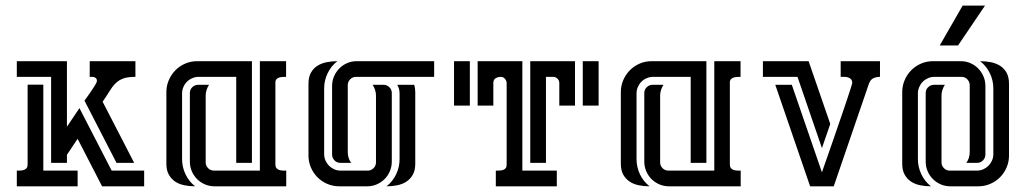

<svg xmlns="http://www.w3.org/2000/svg" viewBox="-20 -655 3606 675"><path d="M215.3 -439.9V-209.5L259.3 -274.9L372.6 -55.2H486.8V0H338.9L252.9 -167L215.3 -110.8V-82.5H159.7V-384.8H39.1V-439.9ZM132.3 -357.4V-55.2H252.9V0H39.1V-55.2Q44.9 -55.2 51.8 -55.4Q58.6 -55.7 64.2 -57.6Q69.8 -59.6 73.5 -64Q77.1 -68.4 77.1 -76.7V-357.4ZM456.1 -384.8Q429.7 -384.8 413.8 -379.2Q397.9 -373.5 386.7 -362.5Q375.5 -351.6 365.5 -335.2Q355.5 -318.8 340.8 -297.4L451.7 -82.5H389.6L276.9 -301.3Q278.8 -303.7 285.9 -313.5Q293 -323.2 300.8 -334.7Q308.6 -346.2 314.7 -356.4Q320.8 -366.7 320.8 -370.1Q320.8 -376 318.4 -378.9Q315.9 -381.8 312.3 -383.3Q308.6 -384.8 304.2 -384.8Q299.8 -384.8 295.4 -384.8V-439.9H456.1Z M734.4 0Q716.3 0 700.4 -6.8Q684.6 -13.7 672.9 -25.4Q661.1 -37.1 654.3 -53Q647.5 -68.8 647.5 -86.9V-328.1Q647.5 -340.3 656.2 -348.6Q665 -356.9 676.8 -356.9H714.8Q709.5 -348.6 706.3 -338.9Q703.1 -329.1 703.1 -319.3V-84Q703.1 -72.3 711.7 -63.7Q720.2 -55.2 731.9 -55.2H893.6V-439.9H985.8V-384.8Q980.5 -384.8 974.4 -384.5Q968.3 -384.3 962.9 -382.8Q957.5 -381.3 953.6 -378.2Q949.7 -375 948.2 -368.7V-76.7Q948.2 -68.4 951.9 -64Q955.6 -59.6 961.2 -57.6Q966.8 -55.7 973.6 -55.4Q980.5 -55.2 986.3 -55.2V0ZM678.2 -384.8Q666.5 -384.8 655.8 -380.1Q645 -375.5 637.2 -367.7Q629.4 -359.9 624.8 -349.1Q620.1 -338.4 620.1 -326.7V-95.7Q620.1 -67.9 632.1 -42.5Q644 -17.1 666 0Q646.5 0 628.2 -3.7Q609.9 -7.3 595.9 -16.6Q582 -25.9 573.5 -41Q564.9 -56.2 564.9 -79.6V-331.1Q564.9 -353.5 573.5 -373.3Q582 -393.1 596.7 -408Q611.3 -422.9 631.1 -431.4Q650.9 -439.9 673.3 -439.9H865.7V-82.5H810.5V-384.8Z M1301.8 -319.3Q1301.8 -329.1 1298.6 -338.9Q1295.4 -348.6 1290 -356.9H1328.1Q1339.8 -356.9 1348.6 -348.6Q1357.4 -340.3 1357.4 -328.1V-86.9Q1357.4 -68.8 1350.6 -53Q1343.8 -37.1 1332 -25.4Q1320.3 -13.7 1304.4 -6.8Q1288.6 0 1270.5 0H1172.9Q1150.4 0 1130.6 -8.5Q1110.8 -17.1 1096.2 -31.7Q1081.5 -46.4 1073 -66.2Q1064.5 -85.9 1064.5 -108.4V-360.4Q1064.5 -383.8 1073 -399.2Q1081.5 -414.6 1095.7 -423.6Q1109.9 -432.6 1128.2 -436.3Q1146.5 -439.9 1166 -439.9Q1144 -422.9 1131.8 -397.5Q1119.6 -372.1 1119.6 -344.2V-113.3Q1119.6 -101.1 1124.3 -90.6Q1128.9 -80.1 1136.7 -72.3Q1144.5 -64.5 1155 -59.8Q1165.5 -55.2 1177.7 -55.2H1272.9Q1284.7 -55.2 1293.2 -63.7Q1301.8 -72.3 1301.8 -84ZM1202.6 -120.6Q1202.6 -99.1 1214.4 -82.5H1176.3Q1164.1 -82.5 1155.8 -91.3Q1147.5 -100.1 1147.5 -111.8V-353Q1147.5 -370.6 1154.3 -386.5Q1161.1 -402.3 1172.9 -414.3Q1184.6 -426.3 1200.4 -433.1Q1216.3 -439.9 1233.9 -439.9H1506.3V-384.8H1231.4Q1219.2 -384.8 1210.9 -376Q1202.6 -367.2 1202.6 -355.5ZM1384.8 -326.7Q1384.8 -343.3 1376.5 -356.9H1436.5Q1438 -350.6 1439 -344.2Q1439.9 -337.9 1439.9 -331.1V-79.6Q1439.9 -56.2 1431.4 -41Q1422.9 -25.9 1408.9 -16.6Q1395 -7.3 1376.7 -3.7Q1358.4 0 1338.9 0Q1360.8 -17.1 1372.8 -42.5Q1384.8 -67.9 1384.8 -95.7Z M1816.4 -55.2H1937.5V0H1723.1V-55.2Q1729 -55.2 1735.8 -55.4Q1742.7 -55.7 1748.3 -57.4Q1753.9 -59.1 1757.6 -63.5Q1761.2 -67.9 1761.2 -76.7V-362.8Q1761.2 -370.6 1755.4 -377.7Q1749.5 -384.8 1741.2 -384.8Q1730.5 -384.8 1722.4 -379.9Q1714.4 -375 1714.4 -362.8V-283.7H1659.2V-439.9H1816.4ZM2001.5 -439.9V-283.7H1946.3V-362.8Q1946.3 -372.1 1939.9 -378.4Q1933.6 -384.8 1924.3 -384.8H1899.4V-82.5H1844.2V-439.9ZM1631.8 -439.9V-283.7H1576.2V-439.9ZM2084.5 -439.9V-283.7H2028.8V-439.9Z M2332 0Q2314 0 2298.1 -6.8Q2282.2 -13.7 2270.5 -25.4Q2258.8 -37.1 2252 -53Q2245.1 -68.8 2245.1 -86.9V-328.1Q2245.1 -340.3 2253.9 -348.6Q2262.7 -356.9 2274.4 -356.9H2312.5Q2307.1 -348.6 2304 -338.9Q2300.8 -329.1 2300.8 -319.3V-84Q2300.8 -72.3 2309.3 -63.7Q2317.9 -55.2 2329.6 -55.2H2491.2V-439.9H2583.5V-384.8Q2578.1 -384.8 2572 -384.5Q2565.9 -384.3 2560.5 -382.8Q2555.2 -381.3 2551.3 -378.2Q2547.4 -375 2545.9 -368.7V-76.7Q2545.9 -68.4 2549.6 -64Q2553.2 -59.6 2558.8 -57.6Q2564.5 -55.7 2571.3 -55.4Q2578.1 -55.2 2584 -55.2V0ZM2275.9 -384.8Q2264.2 -384.8 2253.4 -380.1Q2242.7 -375.5 2234.9 -367.7Q2227.1 -359.9 2222.4 -349.1Q2217.8 -338.4 2217.8 -326.7V-95.7Q2217.8 -67.9 2229.7 -42.5Q2241.7 -17.1 2263.7 0Q2244.1 0 2225.8 -3.7Q2207.5 -7.3 2193.6 -16.6Q2179.7 -25.9 2171.1 -41Q2162.6 -56.2 2162.6 -79.6V-331.1Q2162.6 -353.5 2171.1 -373.3Q2179.7 -393.1 2194.3 -408Q2209 -422.9 2228.8 -431.4Q2248.5 -439.9 2271 -439.9H2463.4V-82.5H2408.2V-384.8Z M2828.1 0 2705.6 -356.9H2763.7L2869.6 -49.3Q2871.6 -54.7 2877 -70.6Q2882.3 -86.4 2890.4 -108.9Q2898.4 -131.3 2907.7 -158.4Q2917 -185.5 2926.5 -213.1Q2936 -240.7 2945.1 -267.1Q2954.1 -293.5 2960.9 -314.2Q2967.8 -335 2971.9 -348.1Q2976.1 -361.3 2976.1 -363.3Q2976.1 -372.1 2971.9 -376.5Q2967.8 -380.9 2961.7 -382.8Q2955.6 -384.8 2948.5 -384.8Q2941.4 -384.8 2935.5 -384.8V-439.9H3073.7V-384.8Q3060.1 -384.8 3049.8 -379.6Q3039.6 -374.5 3034.7 -360.4L2911.1 0ZM2822.8 -439.9 2898.9 -219.2 2869.6 -134.3 2783.7 -384.8H2662.1V-439.9Z M3290 -84Q3290 -72.3 3298.6 -63.7Q3307.1 -55.2 3318.8 -55.2H3414.1Q3426.3 -55.2 3436.8 -59.8Q3447.3 -64.5 3455.1 -72.3Q3462.9 -80.1 3467.5 -90.6Q3472.2 -101.1 3472.2 -113.3V-344.2Q3472.2 -372.1 3460 -397.5Q3447.8 -422.9 3425.8 -439.9Q3445.3 -439.9 3463.6 -436.3Q3481.9 -432.6 3496.1 -423.6Q3510.3 -414.6 3518.8 -399.2Q3527.3 -383.8 3527.3 -360.4V-108.4Q3527.3 -85.9 3518.8 -66.2Q3510.3 -46.4 3495.6 -31.7Q3481 -17.1 3461.2 -8.5Q3441.4 0 3418.9 0H3321.3Q3303.2 0 3287.4 -6.8Q3271.5 -13.7 3259.8 -25.4Q3248 -37.1 3241.2 -53Q3234.4 -68.8 3234.4 -86.9V-328.1Q3234.4 -340.3 3243.2 -348.6Q3252 -356.9 3263.7 -356.9H3301.8Q3296.4 -348.6 3293.2 -338.9Q3290 -329.1 3290 -319.3ZM3389.2 -355.5Q3389.2 -367.2 3380.9 -376Q3372.6 -384.8 3360.4 -384.8H3264.6Q3252.9 -384.8 3242.4 -380.1Q3231.9 -375.5 3224.1 -367.7Q3216.3 -359.9 3211.7 -349.1Q3207 -338.4 3207 -326.7V-95.7Q3207 -67.9 3219 -42.5Q3231 -17.1 3252.9 0Q3233.4 0 3215.1 -3.7Q3196.8 -7.3 3182.9 -16.6Q3168.9 -25.9 3160.4 -41Q3151.9 -56.2 3151.9 -79.6V-331.1Q3151.9 -353.5 3160.4 -373.3Q3168.9 -393.1 3183.6 -408Q3198.2 -422.9 3218 -431.4Q3237.8 -439.9 3260.3 -439.9H3357.9Q3375.5 -439.9 3391.4 -433.1Q3407.2 -426.3 3418.9 -414.3Q3430.7 -402.3 3437.5 -386.5Q3444.3 -370.6 3444.3 -353V-111.8Q3444.3 -100.1 3436 -91.3Q3427.7 -82.5 3415.5 -82.5H3377.4Q3389.2 -99.1 3389.2 -120.6ZM3442.9 -635.3 3348.1 -495.1H3283.7L3364.3 -635.3Z"/></svg>

Font: Isar CAT
Style: Regular
Weight: 400
Designer: Digitized by Peter Wiegel
Foundry: CAT-Fonts, Peter Wiegel
Version: Version 1.000; ttfautohint (v1.3)